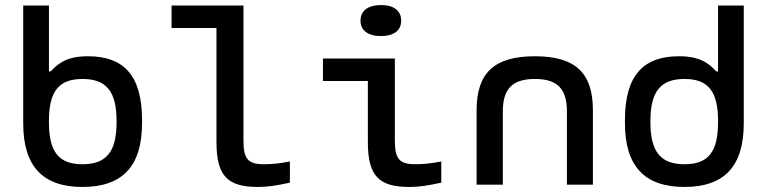

<svg xmlns="http://www.w3.org/2000/svg" viewBox="-20 -732 3040 761"><path d="M543 -244V-256C543 -431 472 -509 329 -509C249 -509 213 -484 181 -449H174V-710H72V-244C72 -73 149 9 307 9C465 9 543 -73 543 -244ZM174 -247V-253C174 -370 213 -419 307 -419C401 -419 442 -370 442 -253V-247C442 -130 401 -81 307 -81C213 -81 174 -130 174 -247Z M1026 -81C965 -81 945 -100 945 -174V-710H660V-621H838V-169C838 -33 883 9 1003 9C1041 9 1073 4 1129 -8V-92C1089 -84 1056 -81 1026 -81Z M1626 -81C1565 -81 1545 -100 1545 -174V-500H1260V-411H1438V-169C1438 -33 1483 9 1603 9C1641 9 1673 4 1729 -8V-92C1689 -84 1656 -81 1626 -81ZM1409 -649C1409 -612 1438 -589 1491 -589C1541 -589 1570 -612 1570 -649V-651C1570 -689 1541 -712 1491 -712C1438 -712 1409 -689 1409 -651Z M1869 -295V0H1973V-291C1973 -380 2011 -419 2100 -419C2189 -419 2227 -380 2227 -291V0H2330V-295C2330 -444 2260 -509 2100 -509C1940 -509 1869 -444 1869 -295Z M2457 -256V-244C2457 -73 2535 9 2693 9C2851 9 2928 -73 2928 -244V-710H2826V-449H2819C2787 -484 2751 -509 2671 -509C2528 -509 2457 -431 2457 -256ZM2558 -247V-253C2558 -370 2599 -419 2693 -419C2787 -419 2826 -370 2826 -253V-247C2826 -130 2787 -81 2693 -81C2599 -81 2558 -130 2558 -247Z"/></svg>

Font: LT Wave Mono Medium
Style: Regular
Weight: 500
Designer: Daniel Lyons
Version: Version 2.5 (Glyphs App)